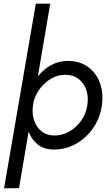

<svg xmlns="http://www.w3.org/2000/svg" viewBox="-20 -800 593 1040"><path d="M83 219 2 220 174 -780H252L185 -386Q215 -424 256.5 -447Q298 -470 348 -470Q413 -470 457.5 -437Q502 -404 521.5 -349.5Q541 -295 532 -230Q523 -163 485.5 -108Q448 -53 392.5 -21.5Q337 10 272 10Q219 10 185 -17Q151 -44 135 -87ZM453 -230Q460 -275 447.5 -312.5Q435 -350 405.5 -372.5Q376 -395 332 -395Q295 -395 260.5 -376Q226 -357 200 -324.5Q174 -292 162 -250L157 -216Q154 -175 167 -141.5Q180 -108 206.5 -87.5Q233 -67 270 -66Q315 -65 353.5 -86.5Q392 -108 419 -145.5Q446 -183 453 -230Z"/></svg>

Font: Von Book
Style: Italic
Weight: 400
Version: Version 4.000; ttfautohint (v1.8.4.7-5d5b)